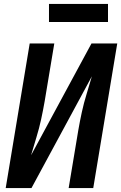

<svg xmlns="http://www.w3.org/2000/svg" viewBox="-20 -956 616 976"><path d="M9 0H140L447 -568Q434 -523 420 -477.5Q406 -432 396 -386Q386 -340 378 -294L329 0H454L576 -735H445L138 -167Q151 -212 165 -257.5Q179 -303 189 -349Q199 -395 207 -441L256 -735H131ZM229 -844H529V-936H229Z"/></svg>

Font: Iosevka Sparkle
Style: Bold Italic
Weight: 700
Italic angle: -9°
Designer: Belleve Invis
Foundry: Belleve Invis
Version: Version 4.5.0; ttfautohint (v1.8.3)